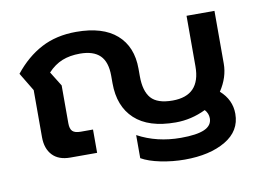

<svg xmlns="http://www.w3.org/2000/svg" viewBox="-72 -656 1155 860"><g transform="rotate(-10 505.5 -226.0)"><path d="M507 57V-48Q594 -1 703 -1Q775 -1 810 -16.5Q845 -32 845 -65Q845 -87 829 -105Q763 -73 692 -73Q569 -73 506 -131.5Q443 -190 443 -295V-329Q443 -392 413 -421.5Q383 -451 322 -451Q276 -451 241 -437Q206 -423 176 -391L217 -325V-153Q217 -127 228 -116.5Q239 -106 265 -106H321V0H199Q146 0 118 -30Q90 -60 90 -112V-326L40 -409Q95 -478 163.5 -514Q232 -550 322 -550Q443 -550 506 -494.5Q569 -439 569 -339V-305Q569 -237 597.5 -204.5Q626 -172 695 -172Q822 -172 822 -305V-535H949V-295Q949 -233 910 -174Q961 -129 961 -65Q961 13 889 55.5Q817 98 703 98Q648 98 594 87Q540 76 507 57Z"/></g></svg>

Font: Prompt Medium
Style: Regular
Weight: 500
Designer: Katatrad Team
Foundry: CadsonDemak
Version: Version 1.000